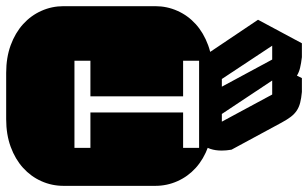

<svg xmlns="http://www.w3.org/2000/svg" viewBox="-210 -790 998 622"><g transform="rotate(90 289.0 -479.0)"><path d="M174.8 -272.9V-221.2H457V-272.9H342.3V-573.2H457V-625H174.8V-573.2H290V-272.9ZM364.3 -668.9Q413.6 -668.9 453.6 -654.3Q493.7 -639.6 521.7 -614.3Q549.8 -588.9 564.9 -554.9Q580.1 -521 580.1 -482.9V-186Q580.1 -147.9 564.9 -114Q549.8 -80.1 521.7 -54.7Q493.7 -29.3 453.6 -14.6Q413.6 0 364.3 0H213.9Q164.6 0 124.5 -14.6Q84.5 -29.3 56.4 -54.7Q28.3 -80.1 13.2 -114Q-2 -147.9 -2 -186V-482.9Q-2 -521 13.2 -554.9Q28.3 -588.9 56.4 -614.3Q84.5 -639.6 124.5 -654.3Q164.6 -668.9 213.9 -668.9ZM165 -632.8 42 -815.9 118.2 -958H163.1Q183.6 -955.6 197.8 -952.1Q211.9 -948.7 223.1 -941.9L231 -958H275.9Q296.4 -956.1 310.8 -952.4Q325.2 -948.7 336.2 -941.4Q347.2 -934.1 356.2 -922.4Q365.2 -910.6 375 -892.6L462.9 -730Q465.8 -712.9 465.8 -698.7Q465.8 -677.7 460.4 -661.6Q455.1 -645.5 442.9 -632.8ZM347.2 -698.7H372.1L284.2 -861.8H238.8ZM233.9 -698.7H258.8L170.9 -861.8H126Z"/></g></svg>

Font: Monofett
Style: Regular
Weight: 400
Designer: vernon adams
Foundry: vernon adams
Version: Version 1.000